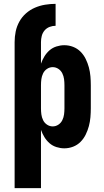

<svg xmlns="http://www.w3.org/2000/svg" viewBox="-20 -763 540 998"><path d="M56 -544Q56 -572 61.5 -599Q67 -626 80.5 -650.5Q94 -675 115 -693.5Q136 -712 161.5 -723Q187 -734 214.5 -738.5Q242 -743 269 -743V-629Q253 -629 237.5 -623Q222 -617 211.5 -604.5Q201 -592 197 -576Q193 -560 193 -544ZM56 215V-544H193V-432Q200 -452 211 -470Q222 -488 237.5 -501.5Q253 -515 273.5 -521.5Q294 -528 314 -528Q338 -528 360 -519.5Q382 -511 398.5 -494.5Q415 -478 425.5 -456.5Q436 -435 442 -412.5Q448 -390 450 -366.5Q452 -343 452 -320V-200Q452 -177 450 -153.5Q448 -130 442 -107.5Q436 -85 425.5 -63.5Q415 -42 398.5 -25.5Q382 -9 360 -0.5Q338 8 314 8Q294 8 273.5 1.5Q253 -5 237.5 -18.5Q222 -32 211 -50Q200 -68 193 -88V215ZM254 -106Q270 -106 283.5 -115Q297 -124 304 -138.5Q311 -153 313 -168.5Q315 -184 315 -200V-320Q315 -336 313 -351.5Q311 -367 304 -381.5Q297 -396 283.5 -405Q270 -414 254 -414Q238 -414 224.5 -405Q211 -396 204 -381.5Q197 -367 195 -351.5Q193 -336 193 -320V-200Q193 -184 195 -168.5Q197 -153 204 -138.5Q211 -124 224.5 -115Q238 -106 254 -106Z"/></svg>

Font: Iosevka Term Curly Heavy
Style: Regular
Weight: 900
Designer: Belleve Invis
Foundry: Belleve Invis
Version: Version 32.3.0